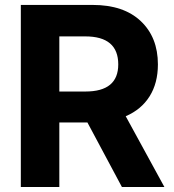

<svg xmlns="http://www.w3.org/2000/svg" viewBox="-20 -747 696 767"><path d="M63.2 0V-727.3H350.1Q474.1 -727.3 542.4 -662.6Q610.8 -598 610.8 -489.7Q610.8 -415.1 577.6 -362.2Q544.4 -309.3 482.2 -282.7L636.7 0H467L329.2 -257.8H217V0ZM217 -381.4H321.4Q452.4 -381.4 452.4 -489.7Q452.4 -601.6 320.7 -601.6H217Z"/></svg>

Font: Inter UI
Style: Bold
Weight: 700
Designer: Rasmus Andersson
Foundry: rsms
Version: 3.2;8d6f07862